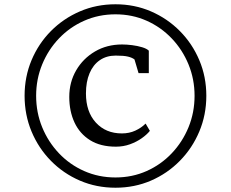

<svg xmlns="http://www.w3.org/2000/svg" viewBox="-20 -938 1080 898"><path d="M95 -490Q95 -579 127.5 -656.5Q160 -734 218.2 -792.8Q276.5 -851.5 353.8 -884.8Q431 -918 520 -918Q609 -918 686 -884.8Q763 -851.5 821.2 -792.8Q879.5 -734 912.2 -656.5Q945 -579 945 -490Q945 -401 912.2 -323Q879.5 -245 821.2 -185.8Q763 -126.5 686 -93.2Q609 -60 520 -60Q431 -60 353.8 -93.2Q276.5 -126.5 218.2 -185.8Q160 -245 127.5 -323Q95 -401 95 -490ZM149 -490Q149 -412 177.2 -343Q205.5 -274 255.8 -221Q306 -168 373.8 -138Q441.5 -108 520 -108Q598.5 -108 665.8 -138Q733 -168 783.2 -221Q833.5 -274 861.8 -343Q890 -412 890 -490Q890 -567.5 861.8 -636.5Q833.5 -705.5 783.2 -758.2Q733 -811 665.8 -841Q598.5 -871 520 -871Q441.5 -871 373.8 -841Q306 -811 255.8 -758.2Q205.5 -705.5 177.2 -636.5Q149 -567.5 149 -490ZM522 -252Q450 -252 401.5 -282.2Q353 -312.5 328.5 -365Q304 -417.5 304 -485Q304 -553.5 336.2 -609Q368.5 -664.5 424.2 -697.2Q480 -730 551 -730Q572.5 -730 598 -726.8Q623.5 -723.5 645 -717Q666.5 -710.5 676 -701V-596H628L609 -660Q598 -668.5 578.8 -673.2Q559.5 -678 521 -678Q478 -678 446.8 -656.5Q415.5 -635 398.8 -595.2Q382 -555.5 382 -501Q382 -415.5 428.2 -364.8Q474.5 -314 550 -314Q584.5 -314 612.8 -327Q641 -340 661 -360L681 -326Q667 -308.5 643 -291.5Q619 -274.5 588 -263.2Q557 -252 522 -252Z"/></svg>

Font: Merriweather Light 18pt Light
Style: Regular
Weight: 300
Version: Version 2.100